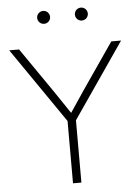

<svg xmlns="http://www.w3.org/2000/svg" viewBox="-61 -966 732 1012"><g transform="rotate(-5 305.5 -459.5)"><path d="M283.7 0H328.1V-329.6L601.6 -727.5H549.8L384.3 -486.8C357.9 -448.2 332 -409.2 306.2 -370.6C280.3 -409.2 254.4 -448.2 228 -486.8L62 -727.5H9.8L283.7 -329.6ZM405.3 -850.6C424.3 -850.6 439.5 -865.7 439.5 -884.8C439.5 -903.8 424.3 -918.9 405.3 -918.9C386.2 -918.9 371.1 -903.8 371.1 -884.8C371.1 -865.7 386.2 -850.6 405.3 -850.6ZM205.6 -850.6C224.6 -850.6 239.7 -865.7 239.7 -884.8C239.7 -903.8 224.6 -918.9 205.6 -918.9C187 -918.9 171.4 -903.8 171.4 -884.8C171.4 -865.7 187 -850.6 205.6 -850.6Z"/></g></svg>

Font: Raveo Display Display ExLight
Style: Regular
Weight: 200
Designer: Jakub Foglar, Rasmus Andersson (Inter)
Foundry: Jakubfoglar.com
Version: Version 1.100;Glyphs 3.2.3 (3260)